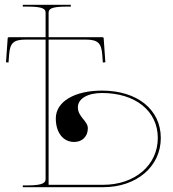

<svg xmlns="http://www.w3.org/2000/svg" viewBox="-20 -780 720 800"><path d="M75 -760V-752.5H95C161 -752.5 170 -742 170 -726.5V-625H17C15.5 -625 12 -624 12 -620.5L5 -520.5L15.5 -519.5L18 -552.5C21.5 -600 36 -615 86.5 -615H170V-35C170 -20.5 163.5 -7.5 95 -7.5H75V0H410C549 0 650 -86 650 -205C650 -323.5 552 -402.5 405 -402.5C289.5 -402.5 212.5 -356 212.5 -286.5C212.5 -227.5 243 -188.5 289 -188.5C323 -188.5 346 -211.5 346 -245.5C346 -276.5 304.5 -292.5 304.5 -333C304.5 -368.5 344.5 -392.5 405 -392.5C544.5 -392.5 637.5 -317.5 637.5 -205C637.5 -92 542 -10 410 -10H182.5V-615H337.5C388 -615 402.5 -600 406 -552.5L408.5 -519.5L419 -520.5L412 -620.5C412 -624 408.5 -625 407 -625H182.5V-726.5C182.5 -742 191.5 -752.5 257.5 -752.5H275V-760Z"/></svg>

Font: ZnikomitNo24
Style: Regular
Weight: 500
Designer: gluk
Foundry: gluk
Version: Version 0.55